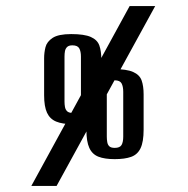

<svg xmlns="http://www.w3.org/2000/svg" viewBox="-20 -611 617 631"><path d="M83 0 406 -591H490L166 0ZM218 -203Q185 -203 164.5 -211.5Q144 -220 134.5 -240.5Q125 -261 125 -298V-420Q125 -438 129.5 -456Q134 -474 153 -486.5Q172 -499 214 -499Q257 -499 278.5 -489.5Q300 -480 306.5 -461.5Q313 -443 313 -416V-300Q313 -260 303 -239Q293 -218 272 -210.5Q251 -203 218 -203ZM218 -240Q235 -240 240.5 -250Q246 -260 246 -278V-425Q246 -442 240.5 -452Q235 -462 218 -462Q206 -462 200.5 -456.5Q195 -451 193.5 -443Q192 -435 192 -425V-277Q192 -268 193.5 -259.5Q195 -251 200.5 -245.5Q206 -240 218 -240ZM357 -88Q324 -88 303.5 -96Q283 -104 273.5 -125Q264 -146 264 -183V-305Q264 -323 268.5 -341Q273 -359 292.5 -371.5Q312 -384 353 -384Q396 -384 417.5 -374.5Q439 -365 445.5 -346.5Q452 -328 452 -301V-185Q452 -145 442 -124Q432 -103 411 -95.5Q390 -88 357 -88ZM357 -125Q374 -125 379.5 -134.5Q385 -144 385 -162V-309Q385 -327 379.5 -337Q374 -347 357 -347Q345 -347 339.5 -341.5Q334 -336 332.5 -327.5Q331 -319 331 -309V-162Q331 -153 332.5 -144Q334 -135 339.5 -130Q345 -125 357 -125Z"/></svg>

Font: Alumni Sans Thin
Style: Bold
Weight: 700
Version: Version 1.018